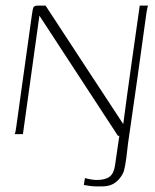

<svg xmlns="http://www.w3.org/2000/svg" viewBox="-20 -480 555 687"><path d="M32 0Q34 -2 35.5 -9.5Q37 -17 38 -25Q52 -125 66 -225.5Q80 -326 94 -426Q97 -450 100.5 -455Q104 -460 117 -460Q124 -460 130 -460Q136 -460 143 -460Q212 -354 281.5 -248.5Q351 -143 421 -36Q435 -143 450 -248.5Q465 -354 480 -460Q487 -460 495 -460Q503 -460 510 -460Q509 -459 508 -454.5Q507 -450 506 -445Q505 -440 504 -434Q488 -317 471.5 -199.5Q455 -82 438 34Q436 55 432 85Q428 115 423 133Q418 146 408 158.5Q398 171 383 179Q368 187 344 187Q337 187 326 187Q315 187 303 185.5Q291 184 280 182Q281 175 282 169Q283 163 284 157Q289 159 303 161.5Q317 164 325 164Q357 164 372.5 152Q388 140 392 109Q396 83 399.5 57Q403 31 407 6Q406 6 404 6Q402 6 402 6L121 -424Q106 -318 91.5 -212Q77 -106 62 0Q55 0 47 0Q39 0 32 0Z"/></svg>

Font: Genos ExtraLight
Style: Italic
Weight: 250
Italic angle: -8°
Designer: Robert E. Leuschke
Foundry: Robert E. Leuschke
Version: Version 1.010